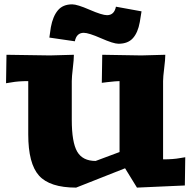

<svg xmlns="http://www.w3.org/2000/svg" viewBox="-20 -854 886 883"><path d="M513.2 -823.2 630.9 -801.8 623 -752.9Q614.3 -704.1 591.3 -678.5Q568.4 -652.8 524.9 -652.8Q502 -652.8 444.8 -678Q387.7 -703.1 365.2 -703.1Q332 -703.1 324.2 -664.1L207 -681.2L213.9 -729Q223.1 -778.8 246.1 -806.4Q269 -834 312 -834Q335 -834 392.3 -809.1Q449.7 -784.2 472.2 -784.2Q505.4 -784.2 513.2 -823.2ZM740.2 -602.1Q740.2 -580.6 735.1 -540.3Q730 -500 730 -481V-121.1Q776.9 -121.1 808.1 -127L832 -130.9L830.1 -1L609.9 8.8L555.2 -80.1L330.1 8.8Q209 8.8 159.4 -46.4Q109.9 -101.6 109.9 -235.8V-481Q63.5 -481 32.2 -475.1L7.8 -471.2L9.8 -602.1L210 -599.1L319.8 -602.1Q319.8 -580.6 314.9 -540.3Q310.1 -500 310.1 -481V-303.2Q310.1 -199.7 335 -156.7Q359.9 -113.8 419.9 -113.8L529.8 -154.8V-481Q515.1 -481 472.2 -476.1L448.2 -473.1L450.2 -602.1L629.9 -599.1Z"/></svg>

Font: Zantroke
Style: Regular
Weight: 500
Foundry: gluk
Version: Version 0.36